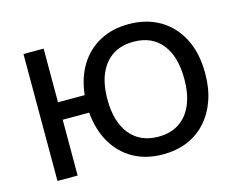

<svg xmlns="http://www.w3.org/2000/svg" viewBox="-99 -868 1292 1030"><g transform="rotate(-15 546.5 -352.5)"><path d="M688 9Q596 9 526 -29.5Q456 -68 413.5 -139.5Q371 -211 362 -310H215V0H103V-705H215V-407H363Q374 -503 416.5 -571.5Q459 -640 528.5 -677Q598 -714 688 -714Q788 -714 862 -670Q936 -626 977 -545.5Q1018 -465 1018 -353Q1018 -270 994.5 -203.5Q971 -137 927.5 -89Q884 -41 823.5 -16Q763 9 688 9ZM689 -89Q757 -89 804.5 -120.5Q852 -152 877 -211Q902 -270 902 -353Q902 -478 846.5 -547Q791 -616 689 -616Q621 -616 573.5 -585Q526 -554 500.5 -495.5Q475 -437 475 -353Q475 -228 531.5 -158.5Q588 -89 689 -89Z"/></g></svg>

Font: Nunito Sans 7pt SemiBold
Style: Regular
Weight: 600
Designer: Vernon Adams
Foundry: Vernon Adams
Version: Version 3.101;gftools[0.9.27]